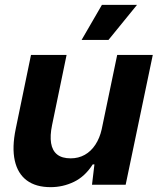

<svg xmlns="http://www.w3.org/2000/svg" viewBox="-20 -763 658 793"><path d="M189 10Q128 10 90.5 -18Q53 -46 41 -100Q29 -154 45 -231L108 -536H255L195 -246Q186 -203 191 -172Q196 -141 216 -125Q236 -109 272 -109Q304 -109 330 -123.5Q356 -138 374 -165.5Q392 -193 400 -229L464 -536H611L499 0H360L370 -84H363Q331 -34 285.5 -12Q240 10 189 10ZM317 -598 401 -743H546L428 -598Z"/></svg>

Font: Mona Sans ExtraLight
Style: Bold Italic
Weight: 700
Italic angle: -11.6951°
Version: Version 2.000